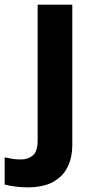

<svg xmlns="http://www.w3.org/2000/svg" viewBox="-84 -566 409 826"><path d="M34 240Q9 240 -18.5 236.5Q-46 233 -64 228V111Q-46 115 -30 117.5Q-14 120 6 120Q36 120 57 103Q78 86 78 37V-546H227V59Q227 109 208 150Q189 191 146.5 215.5Q104 240 34 240Z"/></svg>

Font: Noto Sans New Tai Lue
Style: Bold
Weight: 700
Version: Version 2.003